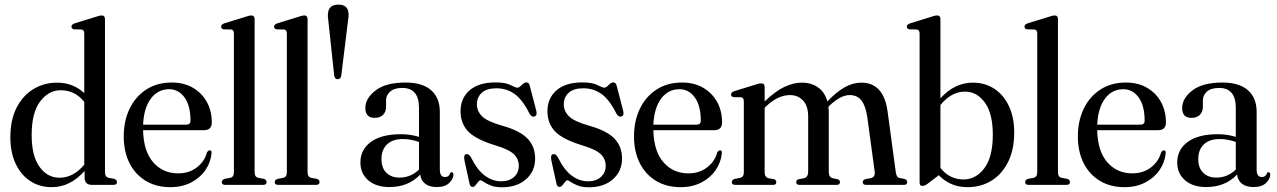

<svg xmlns="http://www.w3.org/2000/svg" viewBox="-20 -803 5546 834"><path d="M25 -207Q25 -282.5 52.2 -335.5Q79.5 -388.5 125.5 -416.2Q171.5 -444 228 -444Q264 -444 293.8 -432Q323.5 -420 346 -398.5V-657.5Q346 -673 334 -675L301 -675.5Q290.5 -678.5 290.5 -687.5Q290.5 -696.5 304 -701.5L396.5 -730Q413.5 -736 421.5 -736Q436 -736 436 -719.5V-55Q436 -34.5 452 -30.5L477 -26Q488 -21.5 488 -12Q488 0 473.5 0H379Q347.5 0 347.5 -32.5V-60.5Q285 10 204.5 10Q152 10 111.5 -16.5Q71 -43 48 -91.8Q25 -140.5 25 -207ZM117.5 -216.5Q117.5 -125.5 151.8 -78.2Q186 -31 238.5 -31Q298.5 -31 346 -87.5V-360.5Q306 -411 243.5 -411Q191 -411 154.2 -362.2Q117.5 -313.5 117.5 -216.5Z M900 -271Q900 -237.5 865.5 -237.5H601.5Q603.5 -146 645.5 -98Q687.5 -50 754 -50Q801.5 -50 835 -75.8Q868.5 -101.5 879 -141Q884.5 -150 891 -150Q900 -150 899 -137.5Q895 -97 871.8 -63.5Q848.5 -30 809.5 -10Q770.5 10 720 10Q658.5 10 613 -17.5Q567.5 -45 542.5 -94.5Q517.5 -144 517.5 -210.5Q517.5 -278 543 -330.8Q568.5 -383.5 615.2 -414Q662 -444.5 726.5 -444.5Q778.5 -444.5 817.5 -422Q856.5 -399.5 878.2 -360.5Q900 -321.5 900 -271ZM715 -415.5Q666 -415.5 635.5 -375Q605 -334.5 601.5 -261.5H789.5Q807.5 -261.5 807.5 -279Q807.5 -344 781.5 -379.8Q755.5 -415.5 715 -415.5Z M1086 -719.5V-55Q1086 -34 1102 -30.5L1127 -26Q1138 -21.5 1138 -12Q1138 0 1123.5 0H958Q943.5 0 943.5 -12Q943.5 -21.5 955.5 -26L980 -30.5Q996 -34 996 -54.5V-657.5Q996 -673 984 -675L951 -675.5Q940.5 -678.5 940.5 -687.5Q940.5 -696.5 954 -701.5L1046.5 -730Q1063.5 -736 1071.5 -736Q1086 -736 1086 -719.5Z M1316 -719.5V-55Q1316 -34 1332 -30.5L1357 -26Q1368 -21.5 1368 -12Q1368 0 1353.5 0H1188Q1173.5 0 1173.5 -12Q1173.5 -21.5 1185.5 -26L1210 -30.5Q1226 -34 1226 -54.5V-657.5Q1226 -673 1214 -675L1181 -675.5Q1170.5 -678.5 1170.5 -687.5Q1170.5 -696.5 1184 -701.5L1276.5 -730Q1293.5 -736 1301.5 -736Q1316 -736 1316 -719.5Z M1446.5 -459Q1433.5 -459 1431.5 -476L1406 -715Q1394.5 -783 1450 -783Q1504.5 -783 1492 -715.5L1462.5 -475.5Q1460 -459 1446.5 -459Z M1545.5 -97.5Q1545.5 -153 1591 -186.5Q1636.5 -220 1722 -220Q1744.5 -220 1764 -216.8Q1783.5 -213.5 1800 -208.5V-334.5Q1800 -421 1727.5 -421Q1692 -421 1674.5 -405Q1657 -389 1657 -368V-340Q1657 -317 1643.8 -304Q1630.5 -291 1607.5 -291Q1567 -291 1567 -334Q1567 -376 1611.5 -410.2Q1656 -444.5 1741.5 -444.5Q1815 -444.5 1852.8 -411Q1890.5 -377.5 1890.5 -317.5V-66.5Q1890.5 -34 1913 -34Q1930 -34 1935 -50Q1937.5 -55 1941.5 -55Q1949.5 -55 1949.5 -44Q1949.5 -26.5 1931.5 -8.5Q1913.5 9.5 1877 9.5Q1845 9.5 1826.5 -5.2Q1808 -20 1805.5 -45Q1755 9.5 1671 9.5Q1613.5 9.5 1579.5 -20Q1545.5 -49.5 1545.5 -97.5ZM1637 -112.5Q1637 -73 1658.8 -52.2Q1680.5 -31.5 1715 -31.5Q1764 -31.5 1800 -66.5V-186.5Q1784 -192 1766.8 -195.5Q1749.5 -199 1730 -199Q1685.5 -199 1661.2 -175.8Q1637 -152.5 1637 -112.5Z M2156.5 -15.5Q2192 -15.5 2212.8 -34.2Q2233.5 -53 2233.5 -82.5Q2233.5 -112 2212.5 -132.8Q2191.5 -153.5 2133.5 -171Q2046.5 -197.5 2013.5 -232.2Q1980.5 -267 1980.5 -320Q1980.5 -376.5 2020 -410.8Q2059.5 -445 2132 -445Q2176 -445 2197.8 -433.5Q2219.5 -422 2227.5 -422Q2235 -422 2246 -433.5Q2257 -445 2266.5 -445Q2271 -445 2275 -442Q2279 -439 2281.5 -429.5L2308.5 -325.5Q2315 -302.5 2304 -298Q2290.5 -292 2280.5 -308.5Q2250 -370 2215.2 -394.8Q2180.5 -419.5 2136 -419.5Q2094 -419.5 2072.8 -400Q2051.5 -380.5 2051.5 -350Q2051.5 -320 2074 -297.8Q2096.5 -275.5 2161.5 -257Q2237.5 -236 2271 -201.5Q2304.5 -167 2304.5 -114.5Q2304.5 -59 2264.8 -24.2Q2225 10.5 2161 10.5Q2131.5 10.5 2112 2.8Q2092.5 -5 2081.8 -12.5Q2071 -20 2067 -20Q2062.5 -20 2057 -12.8Q2051.5 -5.5 2045.5 1.8Q2039.5 9 2033.5 9Q2022 9 2019.5 -6L1998 -103.5Q1992.5 -129.5 2003.5 -133Q2015.5 -137 2025.5 -120Q2053.5 -63.5 2086.8 -39.5Q2120 -15.5 2156.5 -15.5Z M2534 -15.5Q2569.5 -15.5 2590.2 -34.2Q2611 -53 2611 -82.5Q2611 -112 2590 -132.8Q2569 -153.5 2511 -171Q2424 -197.5 2391 -232.2Q2358 -267 2358 -320Q2358 -376.5 2397.5 -410.8Q2437 -445 2509.5 -445Q2553.5 -445 2575.2 -433.5Q2597 -422 2605 -422Q2612.5 -422 2623.5 -433.5Q2634.5 -445 2644 -445Q2648.5 -445 2652.5 -442Q2656.5 -439 2659 -429.5L2686 -325.5Q2692.5 -302.5 2681.5 -298Q2668 -292 2658 -308.5Q2627.5 -370 2592.8 -394.8Q2558 -419.5 2513.5 -419.5Q2471.5 -419.5 2450.2 -400Q2429 -380.5 2429 -350Q2429 -320 2451.5 -297.8Q2474 -275.5 2539 -257Q2615 -236 2648.5 -201.5Q2682 -167 2682 -114.5Q2682 -59 2642.2 -24.2Q2602.5 10.5 2538.5 10.5Q2509 10.5 2489.5 2.8Q2470 -5 2459.2 -12.5Q2448.5 -20 2444.5 -20Q2440 -20 2434.5 -12.8Q2429 -5.5 2423 1.8Q2417 9 2411 9Q2399.5 9 2397 -6L2375.5 -103.5Q2370 -129.5 2381 -133Q2393 -137 2403 -120Q2431 -63.5 2464.2 -39.5Q2497.5 -15.5 2534 -15.5Z M3116.5 -271Q3116.5 -237.5 3082 -237.5H2818Q2820 -146 2862 -98Q2904 -50 2970.5 -50Q3018 -50 3051.5 -75.8Q3085 -101.5 3095.5 -141Q3101 -150 3107.5 -150Q3116.5 -150 3115.5 -137.5Q3111.5 -97 3088.2 -63.5Q3065 -30 3026 -10Q2987 10 2936.5 10Q2875 10 2829.5 -17.5Q2784 -45 2759 -94.5Q2734 -144 2734 -210.5Q2734 -278 2759.5 -330.8Q2785 -383.5 2831.8 -414Q2878.5 -444.5 2943 -444.5Q2995 -444.5 3034 -422Q3073 -399.5 3094.8 -360.5Q3116.5 -321.5 3116.5 -271ZM2931.5 -415.5Q2882.5 -415.5 2852 -375Q2821.5 -334.5 2818 -261.5H3006Q3024 -261.5 3024 -279Q3024 -344 2998 -379.8Q2972 -415.5 2931.5 -415.5Z M3301.5 -424.5V-362.5Q3348 -407 3387.2 -425.5Q3426.5 -444 3463 -444Q3504 -444 3533.2 -423.5Q3562.5 -403 3574 -362.5Q3616.5 -406.5 3651.2 -425.2Q3686 -444 3721.5 -444Q3818.5 -444 3835.5 -318.5L3871 -56Q3873 -43.5 3876.5 -37.5Q3880 -31.5 3889.5 -29.5L3910 -25.5Q3920.5 -21 3920.5 -12Q3920.5 0 3906.5 0H3741.5Q3727.5 0 3727.5 -12Q3727.5 -20.5 3737.5 -24.5L3762 -29Q3782.5 -34 3779.5 -57L3747 -296.5Q3740 -343 3722 -366.5Q3704 -390 3670.5 -390Q3631.5 -390 3584 -345L3578.5 -339Q3580 -326.5 3580 -313V-55.5Q3580 -33 3598 -28.5L3619 -24.5Q3628.5 -20.5 3628.5 -12Q3628.5 0 3614.5 0H3452.5Q3438.5 0 3438.5 -12Q3438.5 -21 3448.5 -24.5L3473 -29Q3490.5 -33.5 3490.5 -58V-296.5Q3490.5 -343 3468.2 -366.5Q3446 -390 3411 -390Q3386.5 -390 3361 -378.5Q3335.5 -367 3308 -341.5L3301.5 -335V-54.5Q3301.5 -33.5 3317.5 -29L3342.5 -24.5Q3352 -21 3352 -12Q3352 0 3338.5 0H3173.5Q3159 0 3159 -12Q3159 -21 3170 -25.5L3195 -30.5Q3211 -34 3211 -54V-362.5Q3211 -378 3199.5 -380.5L3166 -381Q3155.5 -384 3155.5 -392.5Q3155.5 -402 3169.5 -407L3262 -435.5Q3271.5 -439 3277 -440Q3282.5 -441 3287 -441Q3301.5 -441 3301.5 -424.5Z M4065 -719.5V-376Q4126.5 -444 4206 -444Q4258 -444 4298.5 -417.8Q4339 -391.5 4362.2 -342.8Q4385.5 -294 4385.5 -227Q4385.5 -153 4359 -99.8Q4332.5 -46.5 4286.8 -18.2Q4241 10 4182.5 10Q4143.5 10 4112.2 -3.8Q4081 -17.5 4058 -42L4009.5 -5Q3997.5 4.5 3986.5 4.5Q3974.5 4.5 3974.5 -9.5V-657.5Q3974.5 -673 3962.5 -675L3929.5 -675.5Q3919 -678.5 3919 -687.5Q3919 -696.5 3933 -701.5L4025 -730Q4042 -736 4050 -736Q4065 -736 4065 -719.5ZM4171.5 -405Q4112.5 -405 4065 -347V-73.5Q4104.5 -23.5 4165.5 -23.5Q4218.5 -23.5 4255.5 -72Q4292.5 -120.5 4292.5 -218Q4292.5 -309.5 4258.2 -357.2Q4224 -405 4171.5 -405Z M4575.5 -719.5V-55Q4575.5 -34 4591.5 -30.5L4616.5 -26Q4627.5 -21.5 4627.5 -12Q4627.5 0 4613 0H4447.5Q4433 0 4433 -12Q4433 -21.5 4445 -26L4469.5 -30.5Q4485.5 -34 4485.5 -54.5V-657.5Q4485.5 -673 4473.5 -675L4440.5 -675.5Q4430 -678.5 4430 -687.5Q4430 -696.5 4443.5 -701.5L4536 -730Q4553 -736 4561 -736Q4575.5 -736 4575.5 -719.5Z M5044.5 -271Q5044.5 -237.5 5010 -237.5H4746Q4748 -146 4790 -98Q4832 -50 4898.5 -50Q4946 -50 4979.5 -75.8Q5013 -101.5 5023.5 -141Q5029 -150 5035.5 -150Q5044.5 -150 5043.5 -137.5Q5039.5 -97 5016.2 -63.5Q4993 -30 4954 -10Q4915 10 4864.5 10Q4803 10 4757.5 -17.5Q4712 -45 4687 -94.5Q4662 -144 4662 -210.5Q4662 -278 4687.5 -330.8Q4713 -383.5 4759.8 -414Q4806.5 -444.5 4871 -444.5Q4923 -444.5 4962 -422Q5001 -399.5 5022.8 -360.5Q5044.5 -321.5 5044.5 -271ZM4859.5 -415.5Q4810.5 -415.5 4780 -375Q4749.5 -334.5 4746 -261.5H4934Q4952 -261.5 4952 -279Q4952 -344 4926 -379.8Q4900 -415.5 4859.5 -415.5Z M5093.5 -97.5Q5093.5 -153 5139 -186.5Q5184.5 -220 5270 -220Q5292.5 -220 5312 -216.8Q5331.5 -213.5 5348 -208.5V-334.5Q5348 -421 5275.5 -421Q5240 -421 5222.5 -405Q5205 -389 5205 -368V-340Q5205 -317 5191.8 -304Q5178.5 -291 5155.5 -291Q5115 -291 5115 -334Q5115 -376 5159.5 -410.2Q5204 -444.5 5289.5 -444.5Q5363 -444.5 5400.8 -411Q5438.5 -377.5 5438.5 -317.5V-66.5Q5438.5 -34 5461 -34Q5478 -34 5483 -50Q5485.5 -55 5489.5 -55Q5497.5 -55 5497.5 -44Q5497.5 -26.5 5479.5 -8.5Q5461.5 9.5 5425 9.5Q5393 9.5 5374.5 -5.2Q5356 -20 5353.5 -45Q5303 9.5 5219 9.5Q5161.5 9.5 5127.5 -20Q5093.5 -49.5 5093.5 -97.5ZM5185 -112.5Q5185 -73 5206.8 -52.2Q5228.5 -31.5 5263 -31.5Q5312 -31.5 5348 -66.5V-186.5Q5332 -192 5314.8 -195.5Q5297.5 -199 5278 -199Q5233.5 -199 5209.2 -175.8Q5185 -152.5 5185 -112.5Z"/></svg>

Font: Fraunces 144pt S050
Style: Regular
Weight: 400
Version: Version 1.000; ttfautohint (v1.8.3)